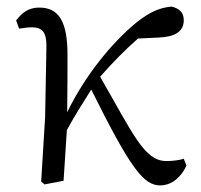

<svg xmlns="http://www.w3.org/2000/svg" viewBox="-20 -549 611 583"><path d="M538 -67C526 -63 507 -60 485 -60C418 -60 384 -143 284 -316C322 -359 359 -397 399 -432L462 -435C511 -437 538 -453 538 -488C538 -513 522 -524 501 -529C467 -526 435 -514 391 -478C320 -419 238 -320 184 -208C185 -259 185 -367 185 -382C185 -485 158 -526 99 -526C65 -526 46 -509 29 -487L38 -462C51 -464 64 -466 77 -466C111 -466 121 -448 121 -408L117 -193L105 2L115 11L173 0C176 -49 180 -102 183 -154C210 -204 232 -236 257 -277C377 -36 416 14 467 14C496 14 527 -5 546 -46Z"/></svg>

Font: Shippori Mincho
Style: Regular
Weight: 400
Designer: Bonji Tadano  Ryoko NISHIZUKA  (kana & ideographs); Frank Grießhammer (Latin, Greek & Cyrillic); Wenlong ZHANG  (bopomof
Foundry: Adobe Systems Incorporated
Version: Version 1.003;PS 1.001;hotconv 16.6.54;makeotf.lib2.5.65590